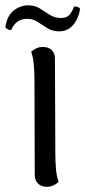

<svg xmlns="http://www.w3.org/2000/svg" viewBox="-48 -700 325 731"><path d="M162.7 -114.2Q162.7 -85.2 165.1 -57.1Q167.5 -29.1 175.2 -7.4Q169.4 -2.1 157.8 4.6Q146.2 11.2 129 11.2Q109.9 11.2 97.1 -0.8Q84.3 -12.8 84.3 -33.4L83.2 -395.8Q83.2 -425.3 80.8 -453.1Q78.4 -480.9 70.8 -503.1Q76.5 -508.4 87.9 -514.8Q99.3 -521.2 116 -521.2Q136 -521.2 148.6 -509.7Q161.2 -498.2 161.2 -476.6ZM257.1 -666.7Q251.1 -629.8 230.7 -605.2Q210.2 -580.6 177.1 -580.6Q151.9 -580.6 132.8 -592.4Q113.6 -604.2 95.8 -616.3Q77.9 -628.4 54.8 -628.4Q32.2 -628.4 17 -616.4Q1.8 -604.5 -5.1 -585.6Q-10.1 -584.6 -16.7 -587.9Q-23.3 -591.2 -27.8 -595.2Q-21.2 -640.7 4.4 -660.2Q29.9 -679.7 58.8 -679.7Q85.4 -679.7 104.3 -667.4Q123.2 -655.1 141.8 -643.3Q160.4 -631.5 183.9 -631.5Q206.8 -631.5 217 -644.3Q227.3 -657.1 234.3 -675.2Q242.2 -675.2 247.4 -673.5Q252.6 -671.7 257.1 -666.7Z"/></svg>

Font: Arima Thin
Style: Regular
Weight: 100
Designer: Joana Correia and Natanael Gama
Foundry: NDISCOVER
Version: Version 1.101;gftools[0.9.23]